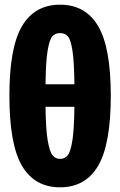

<svg xmlns="http://www.w3.org/2000/svg" viewBox="-20 -780 512 818"><path d="M452 -373Q452 -165 398 -73.5Q344 18 236 18Q128 18 74 -73Q20 -164 20 -373Q20 -578 74 -669Q128 -760 236 -760Q344 -760 398 -669Q452 -578 452 -373ZM174 -421H297Q296 -515 289 -562Q282 -609 270 -624Q258 -639 236 -639Q214 -639 202 -624Q190 -609 182.5 -562Q175 -515 174 -421ZM297 -325H174Q175 -231 183 -183Q191 -135 203.5 -119Q216 -103 236 -103Q256 -103 268.5 -118.5Q281 -134 288.5 -182.5Q296 -231 297 -325Z"/></svg>

Font: Fira Sans Extra Condensed ExtraBold
Style: Regular
Weight: 800
Width: 1
Designer: Carrois Corporate & Edenspiekermann AG
Foundry: Carrois Corporate GbR & Edenspiekermann AG
Version: Version 4.203